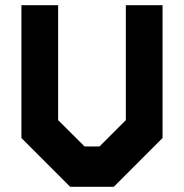

<svg xmlns="http://www.w3.org/2000/svg" viewBox="-20 -720 709 740"><path d="M250.5 0 62.5 -188V-700H204V-257L306 -155.5H363.5L465 -257V-700H606.5V-188L418.5 0ZM285 -71H384L536 -220.5V-629.5V-220.5L384 -71H285L133 -221.5V-629.5V-221.5Z"/></svg>

Font: Tourney Black
Style: Regular
Weight: 900
Version: Version 1.015